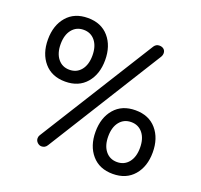

<svg xmlns="http://www.w3.org/2000/svg" viewBox="-124 -839 1044 998"><g transform="rotate(20 397.5 -340.0)"><path d="M166 -22.5Q166 -32.2 170.9 -40L568.4 -675.8Q579.1 -691.4 596.7 -691.4Q612.3 -691.4 621.6 -683.1Q630.9 -674.8 630.9 -661.1Q630.9 -649.4 624 -638.7L229.5 -6.8Q218.8 10.7 199.2 10.7Q186.5 10.7 176.3 1Q166 -8.8 166 -22.5ZM41 -523.4Q41 -601.6 83 -650.4Q125 -699.2 199.2 -699.2Q273.4 -699.2 315.4 -650.4Q357.4 -601.6 357.4 -523.4Q357.4 -445.3 315.4 -396.5Q273.4 -347.7 199.2 -347.7Q125 -347.7 83 -396.5Q41 -445.3 41 -523.4ZM287.1 -523.4Q287.1 -574.2 263.2 -604Q239.3 -633.8 199.2 -633.8Q159.2 -633.8 135.3 -604Q111.3 -574.2 111.3 -523.4Q111.3 -472.7 135.3 -442.9Q159.2 -413.1 199.2 -413.1Q239.3 -413.1 263.2 -442.9Q287.1 -472.7 287.1 -523.4ZM437.5 -157.2Q437.5 -235.4 479.5 -284.2Q521.5 -333 595.7 -333Q669.9 -333 711.9 -284.2Q753.9 -235.4 753.9 -157.2Q753.9 -79.1 711.9 -30.3Q669.9 18.6 595.7 18.6Q521.5 18.6 479.5 -30.3Q437.5 -79.1 437.5 -157.2ZM683.6 -157.2Q683.6 -208 659.7 -237.8Q635.7 -267.6 595.7 -267.6Q555.7 -267.6 531.7 -237.8Q507.8 -208 507.8 -157.2Q507.8 -106.4 531.7 -76.7Q555.7 -46.9 595.7 -46.9Q635.7 -46.9 659.7 -76.7Q683.6 -106.4 683.6 -157.2Z"/></g></svg>

Font: jf-openhuninn-2.1
Style: Regular
Weight: 400
Designer: [Kosugi Maru]
Designed by MOTOYA      

[Varela Round]
Joe Prince (Latin component); Avraham Cornfeld (Hebrew component)
Foundry: justfont Co., Ltd.
Version: 2.1